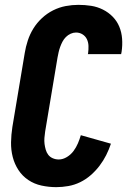

<svg xmlns="http://www.w3.org/2000/svg" viewBox="-20 -763 540 791"><path d="M212 8Q181 8 151 1.5Q121 -5 96.5 -21.5Q72 -38 56 -62.5Q40 -87 32.5 -116Q25 -145 25.5 -176.5Q26 -208 31 -240L82 -545Q86 -570 94.5 -596Q103 -622 117.5 -645.5Q132 -669 153 -688.5Q174 -708 199 -720.5Q224 -733 250.5 -738Q277 -743 303 -743Q330 -743 355.5 -739Q381 -735 404 -723.5Q427 -712 444.5 -694Q462 -676 471.5 -653Q481 -630 483 -603.5Q485 -577 481 -550L479 -540H342L343 -544Q345 -559 344.5 -574Q344 -589 338 -601.5Q332 -614 320 -621.5Q308 -629 293 -629Q282 -629 271 -624Q260 -619 251.5 -610.5Q243 -602 237.5 -591.5Q232 -581 228 -570Q224 -559 221.5 -548Q219 -537 217 -526L166 -221Q164 -208 163 -195Q162 -182 163.5 -170Q165 -158 168.5 -146Q172 -134 179 -125Q186 -116 197.5 -111Q209 -106 222 -106Q239 -106 255.5 -116Q272 -126 283 -141Q294 -156 301 -172.5Q308 -189 313 -206L437 -171Q429 -147 417.5 -124Q406 -101 390 -80Q374 -59 354 -41.5Q334 -24 310.5 -12.5Q287 -1 261.5 3.5Q236 8 212 8Z"/></svg>

Font: Iosevka Term Curly Heavy
Style: Italic
Weight: 900
Italic angle: -9°
Designer: Belleve Invis
Foundry: Belleve Invis
Version: Version 32.3.0